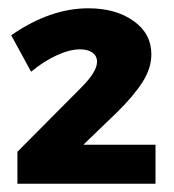

<svg xmlns="http://www.w3.org/2000/svg" viewBox="-20 -803 420 463"><path d="M214 -654Q214 -668 203 -676Q192 -684 173 -684Q148 -684 116.5 -669.5Q85 -655 55 -630L7 -718Q101 -783 193 -783Q259 -783 302 -752.5Q345 -722 345 -672Q345 -638 323 -604Q301 -570 261 -531L181 -454H355V-360H22V-437L176 -592Q214 -630 214 -654Z"/></svg>

Font: Montserrat V1
Style: Bold
Weight: 700
Designer: Julieta Ulanovsky
Foundry: Julieta Ulanovsky
Version: Version 6.001